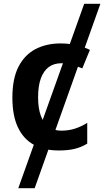

<svg xmlns="http://www.w3.org/2000/svg" viewBox="-20 -780 547 1008"><path d="M507 -760 162 208H76L422 -760ZM288 10Q213 10 158.5 -19.5Q104 -49 74.5 -110.5Q45 -172 45 -268Q45 -368 77.5 -430.5Q110 -493 167 -522.5Q224 -552 298 -552Q344 -552 384.5 -542Q425 -532 452 -518L412 -421Q385 -432 358 -440Q331 -448 303 -448Q263 -448 236 -428Q209 -408 194.5 -368.5Q180 -329 180 -269Q180 -211 194.5 -172Q209 -133 236 -113.5Q263 -94 302 -94Q341 -94 374.5 -105Q408 -116 438 -135V-26Q407 -7 372 1.5Q337 10 288 10Z"/></svg>

Font: Noto Sans Display SemiBold
Style: Regular
Weight: 600
Designer: Monotype Design Team
Foundry: Monotype Imaging Inc.
Version: Version 2.003